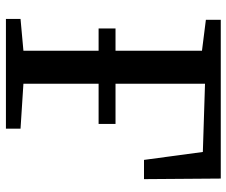

<svg xmlns="http://www.w3.org/2000/svg" viewBox="-80 -704 783 664"><g transform="rotate(90 312.0 -371.5)"><path d="M45 0V-50.5L155 -60.5V-678L48 -691.5V-743H597L599 -477.5H532.5L505 -681L269 -688.5V-60.5L424.5 -50.5V0ZM78 -320.5V-379H408V-320.5Z"/></g></svg>

Font: Merriweather Medium
Style: Regular
Weight: 500
Version: Version 2.100